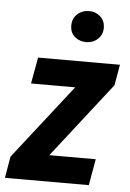

<svg xmlns="http://www.w3.org/2000/svg" viewBox="-66 -787 559 827"><g transform="rotate(5 213.0 -373.5)"><path d="M369.6 -113.8 349.6 0H22.9L43.5 -113.8ZM422.4 -438.5 80.1 0H-13.2L2.9 -92.8L343.3 -528.3H438ZM391.6 -528.3 371.1 -414.6H63.5L84 -528.3ZM214.4 -677.2Q213.9 -707.5 234.1 -727.1Q254.4 -746.6 284.7 -747.1Q313.5 -747.6 333.7 -729.7Q354 -711.9 355 -682.6Q355.5 -651.9 335.2 -632.6Q314.9 -613.3 285.2 -612.8Q256.3 -612.3 235.6 -629.6Q214.8 -647 214.4 -677.2Z"/></g></svg>

Font: Roboto Condensed
Style: Bold Italic
Weight: 700
Italic angle: -12°
Designer: Christian Robertson
Foundry: Google
Version: Version 3.0